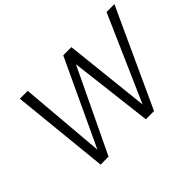

<svg xmlns="http://www.w3.org/2000/svg" viewBox="-122 -996 1295 1295"><g transform="rotate(-45 525.5 -349.0)"><path d="M1051 -699 730 0H652L581 -596L296 0L220 1L149 -699H224L276 -86L563 -699H641L707 -86L976 -699Z"/></g></svg>

Font: Fz Poppins Light
Style: Italic
Weight: 300
Italic angle: -10°
Designer: Ninad Kale (Devanagari), Jonny Pinhorn (Latin)
Foundry: Indian Type Foundry
Version: Vit hóa bi Vntype.Com & FontZin.Com